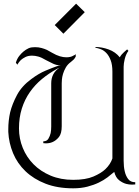

<svg xmlns="http://www.w3.org/2000/svg" viewBox="-20 -1004 756 1042"><path d="M651 -132Q651 -99 657 -74Q662 -51 675 -33Q688 -15 714 -15V-3Q705 -2 697 -2Q680 -2 665 -6Q646 -11 627 -25.5Q608 -40 600 -71Q585 -58 564 -42Q543 -26 516 -13Q489 0 454.5 9Q420 18 377 18Q292 18 227.5 -7Q163 -32 118.5 -74.5Q74 -117 51 -172.5Q28 -228 25 -288Q25 -296 25 -303Q25 -349 35 -394Q46 -439 72 -488Q98 -537 150 -575Q190 -605 227 -620.5Q264 -636 287 -644Q292 -646 298.5 -647.5Q305 -649 310 -649Q288 -649 268 -658.5Q248 -668 229 -678Q206 -692 188 -697Q170 -702 154 -702Q133 -702 118 -694.5Q103 -687 93 -678Q82 -667 74 -653L66 -664Q73 -686 84.5 -700.5Q96 -715 107 -724Q120 -735 135 -742Q144 -746 153 -747Q162 -748 171 -748Q189 -748 205.5 -743.5Q222 -739 235 -733Q249 -726 262 -718Q286 -704 305 -698.5Q324 -693 340 -693Q364 -693 378 -702Q386 -705 391 -710V-697Q386 -687 379.5 -680.5Q373 -674 365 -668Q347 -655 337 -637.5Q327 -620 322 -603Q317 -586 316 -572Q315 -558 315 -552V-319Q315 -279 299.5 -260Q284 -241 265 -233Q249 -226 229 -226Q222 -226 215 -227V-237Q234 -237 242.5 -251Q251 -265 255 -282Q258 -298 258 -317Q258 -322 258 -327V-552Q258 -607 303 -637L289 -630Q245 -606 207.5 -575Q170 -544 142 -504Q114 -464 98.5 -415Q83 -366 83 -307Q83 -252 103.5 -201.5Q124 -151 162 -112.5Q200 -74 254.5 -51Q309 -28 377 -28Q445 -28 487 -46Q529 -64 552 -86Q579 -112 590 -144V-615Q590 -653 580.5 -677.5Q571 -702 557 -716.5Q543 -731 527 -737Q511 -743 498 -745V-749Q533 -749 570 -735.5Q607 -722 630 -693Q639 -709 653.5 -721.5Q668 -734 670 -736L677 -728Q670 -719 665 -707.5Q660 -696 657 -684Q654 -672 652.5 -661Q651 -650 651 -642ZM324 -821 277 -868 393 -984 440 -938Z"/></svg>

Font: Milkman
Style: Regular
Weight: 300
Designer: Giulia Boggio / Martin Desinde
Version: Version 1.000